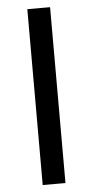

<svg xmlns="http://www.w3.org/2000/svg" viewBox="-53 -775 390 807"><g transform="rotate(-5 141.5 -371.0)"><path d="M94 0V-742H190V0Z"/></g></svg>

Font: Montserrat Medium
Style: Regular
Weight: 500
Designer: Julieta Ulanovsky
Foundry: Julieta Ulanovsky
Version: Version 9.000; ttfautohint (v1.8.4.7-5d5b)